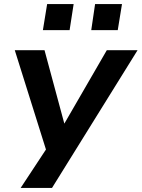

<svg xmlns="http://www.w3.org/2000/svg" viewBox="-20 -749 700 949"><path d="M82 180 219 -28 221 34 53 -501H200L298 -138L508 -501H660L237 180ZM431 -600 450 -729H583L562 -600ZM192 -600 213 -729H344L324 -600Z"/></svg>

Font: Nunito Sans 7pt SemiExpanded
Style: Bold Italic
Weight: 700
Width: 6
Italic angle: -9°
Designer: Vernon Adams
Foundry: Vernon Adams
Version: Version 3.101;gftools[0.9.27]